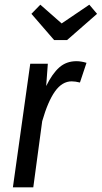

<svg xmlns="http://www.w3.org/2000/svg" viewBox="-20 -799 434 819"><path d="M349 -531 321 -447Q301 -452 286 -452Q245 -452 214.5 -409Q184 -366 160 -282L122 0H35L109 -527H184L177 -432Q203 -485 233 -511.5Q263 -538 306 -538Q326 -538 349 -531ZM361 -779 394 -740 266 -628H211L114 -740L152 -779L243 -699Z"/></svg>

Font: Fira Sans Extra Condensed
Style: Italic
Weight: 400
Width: 3
Italic angle: -8°
Designer: Carrois Corporate & Edenspiekermann AG
Foundry: Carrois Corporate GbR & Edenspiekermann AG
Version: Version 4.203